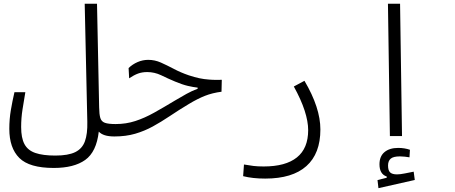

<svg xmlns="http://www.w3.org/2000/svg" viewBox="-20 -713 2384 1006"><path d="M580.1 2Q549.3 2 529.3 -4.4Q509.3 -10.7 497.6 -23.4Q485.4 83 426.5 125Q367.7 167 261.7 167Q133.8 167 81.3 114.7Q28.8 62.5 28.8 -38.1Q28.8 -89.4 36.9 -136.5Q44.9 -183.6 55.7 -230H112.8Q105 -184.1 97.9 -139.2Q90.8 -94.2 90.8 -47.4Q90.8 9.8 108.2 42.2Q125.5 74.7 165 88.4Q204.6 102.1 270 102.1Q337.4 102.1 374.3 84Q411.1 65.9 425 27.1Q439 -11.7 437.5 -74.2L423.8 -693.4H488.3L499.5 -149.9V-150.4Q500 -113.8 505.6 -95Q511.2 -76.2 529.5 -69.6Q547.9 -63 585.9 -63Q604.5 -63 613.5 -57.4Q622.6 -51.8 622.6 -33.2Q622.6 -11.2 610.1 -4.6Q597.7 2 580.1 2Z M578.6 2Q566.9 2 559.3 -5.6Q551.8 -13.2 551.8 -31.2Q551.8 -63 585.9 -63Q640.6 -63 689.2 -78.9Q737.8 -94.7 787.6 -122.6Q837.4 -150.4 895.5 -185.5Q929.2 -205.6 957.3 -221.2Q985.4 -236.8 1015.6 -248V-253.9Q992.7 -256.3 964.4 -262.9Q936 -269.5 897.5 -285.6Q858.9 -301.8 824.2 -318.8Q789.1 -335.4 751.5 -335.4Q724.6 -335.4 703.4 -327.6Q682.1 -319.8 656.7 -302.7L653.8 -356.4Q673.8 -376 700.7 -387.7Q727.5 -399.4 756.8 -399.4Q791 -399.4 822.8 -385.3Q854.5 -371.1 890.1 -352.5Q925.3 -333.5 969.2 -318.4Q999 -308.6 1023.9 -303.2Q1048.8 -297.9 1076.7 -295.9Q1095.2 -294.4 1118.2 -294.4Q1129.4 -294.4 1142.1 -294.9L1140.6 -232.4Q1092.3 -226.1 1054 -210.9Q1015.6 -195.8 970.2 -168.5Q915.5 -135.7 870.1 -105Q824.2 -74.2 780.5 -50.3Q736.8 -26.4 688.2 -12.2Q639.6 2 578.6 2Z M1369.6 222.7Q1303.2 222.7 1253.9 210L1258.3 148.9Q1285.6 153.8 1308.1 156.5Q1330.6 159.2 1361.8 159.2Q1476.6 159.2 1535.6 111.8Q1594.7 64.5 1594.7 -31.2Q1594.7 -76.2 1576.2 -133.5Q1557.6 -190.9 1519.5 -259.8L1575.2 -289.6Q1658.7 -148.4 1658.7 -34.7Q1658.7 91.8 1585.4 157.2Q1512.2 222.7 1369.6 222.7Z M2022.9 0 2012.7 -693.4H2076.2L2086.4 0ZM1962.9 272.9 1958 230.5 2006.3 218.3V211.9Q1968.3 199.2 1968.3 147.9Q1968.3 106 1994.6 84Q2021 62 2066.4 62Q2099.6 62 2127.9 71.8L2125.5 111.3Q2113.3 109.4 2101.1 107.9Q2088.9 106.4 2075.7 106.4Q2041 106.4 2027.1 118.4Q2013.2 130.4 2013.2 154.3Q2013.2 180.2 2024.2 190.4Q2035.2 200.7 2060.1 200.7Q2076.2 200.7 2100.6 195.8Q2125 190.9 2147.5 186.5L2153.3 230Z"/></svg>

Font: CaskaydiaCove NFP Light
Style: Regular
Weight: 300
Designer: Aaron Bell
Foundry: Saja Typeworks
Version: Version 2111.001; VTT 6.35;Nerd Fonts 3.1.1